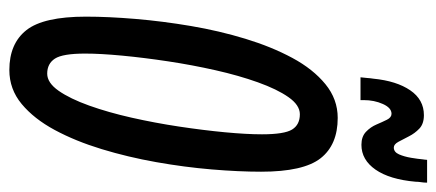

<svg xmlns="http://www.w3.org/2000/svg" viewBox="-288 -658 956 421"><g transform="rotate(90 190.5 -448.0)"><path d="M134 10Q76 10 46.5 -27.5Q17 -65 17 -158Q17 -207 22 -266.5Q27 -326 37.5 -388Q48 -450 65.5 -507.5Q83 -565 107.5 -610.5Q132 -656 165 -683Q198 -710 239 -710Q298 -710 327.5 -672.5Q357 -635 357 -542Q357 -493 352 -433.5Q347 -374 336 -312Q325 -250 307.5 -192.5Q290 -135 265.5 -89.5Q241 -44 208.5 -17Q176 10 134 10ZM142 -73Q162 -73 179.5 -98Q197 -123 212 -165Q227 -207 238.5 -258Q250 -309 258 -362Q266 -415 270.5 -462.5Q275 -510 275 -544Q275 -593 264.5 -610Q254 -627 231 -627Q211 -627 193.5 -602Q176 -577 161 -535Q146 -493 134.5 -442Q123 -391 115 -338Q107 -285 102.5 -237.5Q98 -190 98 -156Q98 -107 109 -90Q120 -73 142 -73ZM150 -760Q151 -767 151.5 -774.5Q152 -782 153 -788Q158 -839 178.5 -869Q199 -899 233 -899Q252 -899 262.5 -889Q273 -879 279.5 -866Q286 -853 291.5 -843Q297 -833 304 -833Q314 -833 319 -844.5Q324 -856 326.5 -871Q329 -886 330 -897Q330 -897 330.5 -900.5Q331 -904 331 -906H381Q381 -899 380 -893Q379 -887 379 -881Q374 -824 352.5 -793Q331 -762 298 -762Q280 -762 269.5 -772Q259 -782 253.5 -795Q248 -808 243 -818Q238 -828 230 -828Q217 -828 208.5 -809Q200 -790 200 -767V-760Z"/></g></svg>

Font: Georama Extra Condensed Medium
Style: Italic
Weight: 500
Width: 2
Italic angle: -9°
Designer: Jean-Baptiste Levee
Foundry: Production Type
Version: Version 1.000